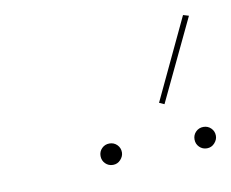

<svg xmlns="http://www.w3.org/2000/svg" viewBox="-41 -794 405 336"><g transform="rotate(-10 161.0 -626.5)"><path d="M234 -601 302 -745 312 -742 243 -597ZM117 -527Q117 -535 122.5 -540.5Q128 -546 136 -546Q144 -546 149.5 -540.5Q155 -535 155 -527Q155 -520 149.5 -514Q144 -508 136 -508Q128 -508 122.5 -513.5Q117 -519 117 -527ZM284 -527Q284 -535 289.5 -540.5Q295 -546 303 -546Q311 -546 316.5 -540.5Q322 -535 322 -527Q322 -520 316.5 -514Q311 -508 303 -508Q295 -508 289.5 -513.5Q284 -519 284 -527Z"/></g></svg>

Font: Ysabeau Hairline
Style: Italic
Weight: 100
Italic angle: -12°
Designer: Christian Thalmann (Catharsis Fonts)
Version: Version 0.003